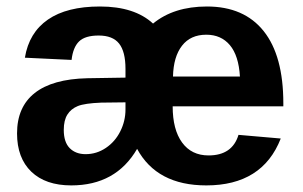

<svg xmlns="http://www.w3.org/2000/svg" viewBox="-20 -558 929 588"><path d="M611.8 9.8Q460.4 9.8 399.9 -102.1Q335 9.8 198.2 9.8Q119.6 9.8 75.9 -32.2Q32.2 -74.2 32.2 -149.4Q32.2 -230.5 86.4 -273.2Q140.6 -315.9 247.1 -318.4L364.3 -320.3V-347.2Q364.3 -399.9 344.7 -424.6Q325.2 -449.2 282.2 -449.2Q240.7 -449.2 222.2 -431.2Q203.6 -413.1 199.2 -374.5L56.2 -381.3Q68.8 -458 126.7 -498Q184.6 -538.1 286.1 -538.1Q392.1 -538.1 448.7 -485.8Q512.2 -538.1 613.8 -538.1Q727.5 -538.1 787.6 -462.6Q847.7 -387.2 847.7 -241.7V-232.4H508.8Q508.8 -161.1 537.6 -121.6Q566.4 -82 618.7 -82Q691.4 -82 710.4 -145L839.8 -133.8Q783.7 9.8 611.8 9.8ZM242.2 -85.9Q275.9 -85.9 304.2 -105Q332.5 -124 348.4 -155.8Q364.3 -187.5 364.3 -222.7V-244.6L290 -243.7Q239.3 -241.7 218.3 -233.2Q197.3 -224.6 186.3 -207Q175.3 -189.5 175.3 -160.2Q175.3 -122.6 193.6 -104.2Q211.9 -85.9 242.2 -85.9ZM611.8 -451.7Q563.5 -451.7 537.4 -418Q511.2 -384.3 509.8 -323.7H714.8Q710.9 -387.7 684.1 -419.7Q657.2 -451.7 611.8 -451.7Z"/></svg>

Font: Arial
Style: Bold
Weight: 700
Designer: Steve Matteson
Foundry: Ascender Corporation
Version: Version 2.00.3